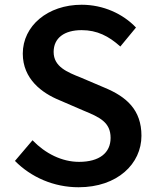

<svg xmlns="http://www.w3.org/2000/svg" viewBox="-20 -776 657 809"><path d="M311 13C475 13 576 -86 576 -204C576 -313 513 -368 422 -406L321 -449C263 -472 206 -495 206 -557C206 -616 251 -649 324 -649C389 -649 438 -624 487 -580L553 -660C498 -718 415 -756 324 -756C181 -756 76 -667 76 -550C76 -443 157 -384 230 -354L332 -310C400 -282 446 -261 446 -195C446 -132 399 -94 313 -94C241 -94 171 -129 117 -185L43 -98C111 -29 207 13 311 13Z"/></svg>

Font: Bithumb Trading Sans Semibold
Style: Regular
Weight: 600
Designer: Ham Hyungwon
Foundry: Bithumb
Version: Version 0.500;FEAKit 1.0